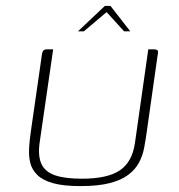

<svg xmlns="http://www.w3.org/2000/svg" viewBox="-20 -627 607 650"><path d="M477 -182Q473 -153 468 -126.5Q463 -100 450.5 -76.5Q438 -53 414 -35Q390 -17 351 -7Q312 3 252 3Q194 3 159 -7Q124 -17 106 -35Q88 -53 82.5 -75.5Q77 -98 78.5 -125Q80 -152 84 -179L121 -436Q122 -446 124 -451Q126 -456 129.5 -458Q133 -460 140 -460H160L114 -143Q108 -98 120.5 -71.5Q133 -45 166.5 -33.5Q200 -22 257 -22Q344 -22 386 -50.5Q428 -79 437 -144L482 -460H500Q508 -460 511.5 -458Q515 -456 515 -451Q515 -446 513 -436ZM244 -521 335 -607H354L421 -521H400L341 -586L264 -521Z"/></svg>

Font: Genos ExtraLight
Style: Italic
Weight: 250
Italic angle: -8°
Designer: Robert E. Leuschke
Foundry: Robert E. Leuschke
Version: Version 1.010